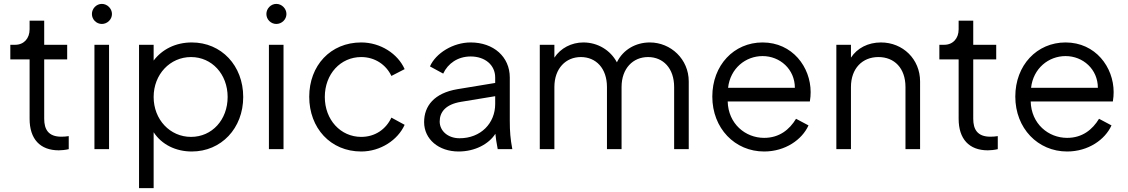

<svg xmlns="http://www.w3.org/2000/svg" viewBox="-20 -766 5794 986"><path d="M282 6C294 6 317 4 333 0V-67C322 -65 306 -64 295 -64C228 -64 207 -102 207 -156V-461H325V-536H207V-660H132V-615C132 -569 103 -536 58 -536H33V-461H132V-156C132 -52 186 6 282 6Z M465 0H540V-536H465ZM452 -694C452 -666 475 -643 503 -643C531 -643 555 -666 555 -694C555 -722 531 -746 503 -746C475 -746 452 -722 452 -694Z M694 200H769V-87C810 -24 882 12 965 12C1116 12 1229 -107 1229 -268C1229 -429 1117 -548 965 -548C881 -548 812 -512 769 -455V-536H694ZM769 -268C769 -384 853 -473 961 -473C1068 -473 1149 -385 1149 -268C1149 -151 1069 -63 961 -63C853 -63 769 -152 769 -268Z M1361 0H1436V-536H1361ZM1348 -694C1348 -666 1371 -643 1399 -643C1427 -643 1451 -666 1451 -694C1451 -722 1427 -746 1399 -746C1371 -746 1348 -722 1348 -694Z M1835 12C1934 12 2023 -47 2058 -125L1990 -162C1962 -102 1906 -63 1835 -63C1729 -63 1648 -151 1648 -268C1648 -386 1729 -473 1835 -473C1906 -473 1963 -433 1990 -376L2058 -411C2023 -490 1934 -548 1835 -548C1677 -548 1568 -429 1568 -269C1568 -109 1677 12 1835 12Z M2335 12C2419 12 2490 -26 2524 -79C2526 -59 2529 -35 2536 0H2611C2601 -53 2598 -91 2598 -145V-368C2598 -474 2515 -548 2397 -548C2307 -548 2218 -493 2188 -425L2256 -388C2280 -440 2331 -476 2397 -476C2471 -476 2523 -432 2523 -368V-340L2329 -308C2210 -288 2158 -222 2158 -139C2158 -51 2233 12 2335 12ZM2238 -142C2238 -191 2269 -230 2347 -243L2523 -272V-232C2523 -133 2449 -56 2340 -56C2280 -56 2238 -94 2238 -142Z M2752 0H2827V-319C2827 -415 2886 -473 2963 -473C3040 -473 3097 -416 3097 -319V0H3172V-319C3172 -415 3231 -473 3308 -473C3385 -473 3442 -416 3442 -319V0H3517V-348C3517 -462 3425 -548 3317 -548C3246 -548 3180 -512 3148 -446C3115 -508 3050 -548 2976 -548C2915 -548 2859 -519 2827 -470V-536H2752Z M3904 12C4013 12 4099 -49 4132 -122L4068 -156C4034 -100 3982 -58 3904 -58C3808 -58 3720 -130 3717 -245H4139C4142 -262 4143 -280 4143 -293C4143 -421 4050 -548 3896 -548C3749 -548 3638 -431 3638 -270C3638 -107 3754 12 3904 12ZM3719 -315C3730 -415 3809 -478 3896 -478C3986 -478 4062 -410 4062 -315Z M4275 0H4350V-319C4350 -415 4409 -473 4491 -473C4573 -473 4630 -416 4630 -319V0H4705V-348C4705 -462 4617 -548 4504 -548C4438 -548 4382 -519 4350 -470V-536H4275Z M5053 6C5065 6 5088 4 5104 0V-67C5093 -65 5077 -64 5066 -64C4999 -64 4978 -102 4978 -156V-461H5096V-536H4978V-660H4903V-615C4903 -569 4874 -536 4829 -536H4804V-461H4903V-156C4903 -52 4957 6 5053 6Z M5460 12C5569 12 5655 -49 5688 -122L5624 -156C5590 -100 5538 -58 5460 -58C5364 -58 5276 -130 5273 -245H5695C5698 -262 5699 -280 5699 -293C5699 -421 5606 -548 5452 -548C5305 -548 5194 -431 5194 -270C5194 -107 5310 12 5460 12ZM5275 -315C5286 -415 5365 -478 5452 -478C5542 -478 5618 -410 5618 -315Z"/></svg>

Font: Mluvka
Style: Regular
Weight: 400
Designer: Modified by Jiří Krblich, Original typeface by Gumpita Rahayu
Foundry: Gumpita Rahayu & Jiří Krblich
Version: Version 2.000;Glyphs 3.1.1 (3134)